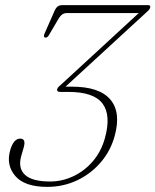

<svg xmlns="http://www.w3.org/2000/svg" viewBox="-20 -720 607 750"><path d="M428 -189Q412 -130.5 373.2 -85.5Q334.5 -40.5 280.5 -15.2Q226.5 10 164.5 10Q76.5 10 40 -32.2Q3.5 -74.5 19.5 -132Q32.5 -178.5 59 -178.5Q82 -178.5 73 -145.5L62.5 -109Q50 -62 78.2 -36.5Q106.5 -11 175.5 -11Q222.5 -11 266.2 -31.5Q310 -52 342.8 -90.2Q375.5 -128.5 390 -181Q414.5 -270 380.5 -315.5Q346.5 -361 246.5 -361H215.5Q200.5 -361 203.5 -372.5Q205.5 -378 211 -383Q216.5 -388 224.5 -395L522 -669H242Q230 -669 222.2 -663Q214.5 -657 207 -644L172 -584.5Q166 -573 158 -573Q147.5 -574 154.5 -590L193.5 -678.5Q198 -689 205 -694.5Q212 -700 224.5 -700H558Q569.5 -700 566.5 -690Q565 -684 559.2 -678.5Q553.5 -673 544.5 -665L236 -381.5Q242.5 -381.5 250.8 -381.5Q259 -381.5 260.5 -381.5Q368 -381.5 410.8 -331.5Q453.5 -281.5 428 -189Z"/></svg>

Font: Fraunces 72pt Soft Thin
Style: Italic
Weight: 100
Italic angle: -16°
Version: Version 1.000;[0bf87f6ff]